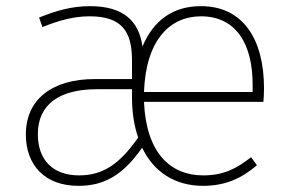

<svg xmlns="http://www.w3.org/2000/svg" viewBox="-20 -593 945 624"><path d="M838 -306C838 -467 769 -573 633 -573C544 -573 480 -529 443 -442C431 -528 378 -573 272 -573C215 -573 164 -559 107 -536L118 -505C172 -527 221 -540 271 -540C375 -540 409 -492 409 -397V-336H287C152 -336 64 -272 64 -156C64 -55 127 11 235 11C318 11 379 -23 442 -113C480 -33 550 11 640 11C713 11 766 -14 815 -56L796 -82C747 -44 706 -23 640 -23C534 -23 455 -96 448 -262H836C837 -272 838 -289 838 -306ZM801 -294H448C454 -465 534 -540 633 -540C748 -540 801 -449 801 -319ZM237 -23C154 -23 103 -71 103 -157C103 -255 175 -303 294 -303H409V-276C409 -227 416 -184 429 -146C369 -60 315 -23 237 -23Z"/></svg>

Font: Glow Sans SC Normal ExtraLight
Style: Regular
Weight: 200
Designer: Ryoko NISHIZUKA (kana, bopomofo & ideographs); Paul D. Hunt (Latin, Greek & Cyrillic); Sandoll Communications, Soo-young
Version: Version 0.93